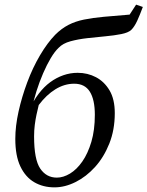

<svg xmlns="http://www.w3.org/2000/svg" viewBox="-20 -795 636 828"><path d="M215 13Q166 13 128 -9Q90 -31 68 -77Q46 -123 46 -196Q46 -251 60 -314Q74 -377 97.5 -440Q121 -503 152.5 -556.5Q184 -610 218 -645Q245 -672 275 -687.5Q305 -703 342 -710.5Q379 -718 427 -722.5Q475 -727 539 -732L567 -775L596 -765Q583 -730 571.5 -705Q560 -680 546 -666Q533 -654 503 -648Q473 -642 435 -638.5Q397 -635 357 -630.5Q317 -626 284 -617Q251 -608 233 -589Q216 -573 199 -544.5Q182 -516 166 -479Q150 -442 137.5 -402.5Q125 -363 117 -323L107 -322Q124 -361 147 -391Q170 -421 196.5 -440.5Q223 -460 253 -470.5Q283 -481 315 -481Q358 -481 394 -462Q430 -443 452.5 -405Q475 -367 475 -307Q475 -235 451.5 -176Q428 -117 390 -75Q352 -33 306 -10Q260 13 215 13ZM225 -29Q253 -29 282 -46.5Q311 -64 335 -98.5Q359 -133 374 -183.5Q389 -234 389 -300Q389 -365 367.5 -399.5Q346 -434 300 -434Q258 -434 219 -410Q180 -386 147 -342Q142 -322 137.5 -301Q133 -280 130 -256.5Q127 -233 127 -207Q127 -107 153.5 -68Q180 -29 225 -29Z"/></svg>

Font: Source Serif 4 18pt
Style: Italic
Weight: 400
Italic angle: -12°
Designer: Frank Grießhammer
Foundry: Adobe Systems Incorporated
Version: Version 4.004;hotconv 1.0.116;makeotfexe 2.5.65601